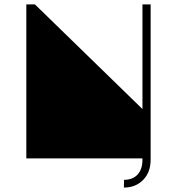

<svg xmlns="http://www.w3.org/2000/svg" viewBox="-20 -717 780 868"><path d="M661 -697V5Q661 62 627 96.5Q593 131 540 131L541 96Q580 96 602 72Q624 48 624 5V-1H99V-697H138L624 -224V-697Z"/></svg>

Font: M Major Mono Display
Style: Regular
Weight: 400
Designer: Emre Parlak
Foundry: Emre Parlak
Version: Version 2.000; ttfautohint (v1.8) -l 8 -r 50 -G 200 -x 14 -D